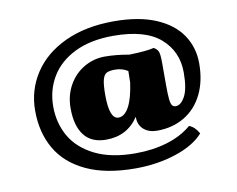

<svg xmlns="http://www.w3.org/2000/svg" viewBox="-76 -693 1102 891"><g transform="rotate(-10 475.0 -248.0)"><path d="M817 -11Q773 39 685 68Q597 97 494 97Q355 97 262.5 53.5Q170 10 125.5 -67.5Q81 -145 81 -247Q81 -344 132.5 -423Q184 -502 281.5 -547.5Q379 -593 512 -593Q630 -593 710 -559Q790 -525 829.5 -466Q869 -407 869 -332Q869 -249 838.5 -187Q808 -125 752 -91.5Q696 -58 623 -58Q584 -58 560 -79Q536 -100 536 -136V-139Q483 -58 383 -58Q314 -58 279.5 -102.5Q245 -147 245 -230Q245 -290 272 -338Q299 -386 344.5 -412.5Q390 -439 442 -439Q497 -439 556 -428Q639 -430 673 -439Q690 -430 695 -416Q700 -402 700 -362V-257Q700 -213 702.5 -191.5Q705 -170 711 -162.5Q717 -155 728 -155Q752 -155 771.5 -190.5Q791 -226 791 -303Q791 -402 719.5 -464.5Q648 -527 498 -527Q391 -527 316.5 -490.5Q242 -454 204.5 -391.5Q167 -329 167 -252Q167 -174 203 -111Q239 -48 315 -10Q391 28 506 28Q587 28 655.5 7.5Q724 -13 772 -54Q799 -44 817 -11ZM538 -300 539 -354Q512 -371 479 -371Q452 -371 439 -364Q426 -357 420 -334Q414 -311 414 -262Q414 -149 457 -149Q486 -149 507 -188Q528 -227 538 -300Z"/></g></svg>

Font: Vollkorn SC Black
Style: Regular
Weight: 900
Designer: Friedrich Althausen
Foundry: Friedrich Althausen
Version: Version 4.015